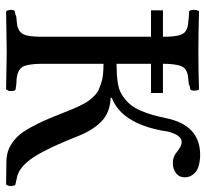

<svg xmlns="http://www.w3.org/2000/svg" viewBox="-44 -648 692 645"><g transform="rotate(90 302.5 -325.0)"><path d="M599.1 1 521 0Q512.7 0 508.8 -1Q487.3 -2.9 468.5 -13.9Q449.7 -24.9 436 -39.8Q422.4 -54.7 407.7 -81.3Q393.1 -107.9 383.3 -130.4Q373.5 -152.8 358.9 -189.9Q350.1 -211.9 345 -224.4Q339.8 -236.8 332 -252.4Q324.2 -268.1 317.9 -276.4Q311.5 -284.7 302.2 -294.4Q293 -304.2 283.2 -308.8Q273.4 -313.5 259.8 -318.1Q246.1 -322.8 230.2 -324.5Q214.4 -326.2 193.8 -326.2V-121.1Q193.8 -90.8 198.2 -70.8Q201.7 -52.7 212.6 -44.7Q223.6 -36.6 245.1 -34.2Q261.2 -34.2 280.8 -30.8Q283.7 -27.8 285.2 -22V-8.8Q280.8 0 279.8 1Q262.7 1 219.7 0Q176.8 -1 158.2 -1H147Q128.4 -1 82.5 0Q36.6 1 18.1 1Q13.7 -2.4 12.9 -12.9Q12.2 -23.4 16.1 -27.8L30.8 -30.8Q30.8 -33.2 36.1 -33.2Q50.8 -34.7 64 -36.1Q93.8 -42 99.1 -70.8Q103 -88.4 103 -121.1V-485.8H14.2V-525.9H103Q103 -559.1 99.1 -575.2Q96.2 -591.3 87.9 -599.1Q79.6 -606.9 64 -609.9Q50.8 -611.3 36.1 -612.8Q32.2 -612.8 25.9 -613.3Q19.5 -613.8 17.1 -613.8Q13.2 -617.7 13.2 -624Q11.7 -630.9 13.2 -637.2Q15.1 -645 17.1 -647Q97.2 -645 147.9 -645H158.2Q211.4 -645 279.8 -647Q283.7 -643.1 283.9 -632.8Q284.2 -622.6 280.8 -618.2L266.1 -615.2Q266.1 -612.8 261.2 -612.8Q258.3 -612.3 248.3 -611.3Q238.3 -610.4 233.9 -609.9Q217.8 -606.9 209.5 -598.9Q201.2 -590.8 198.2 -575.2Q193.8 -556.6 193.8 -525.9H292V-485.8H193.8V-370.1Q266.6 -370.1 292 -384.8Q312 -395.5 326.9 -412.1Q341.8 -428.7 351.1 -450.9Q360.4 -473.1 365.5 -491Q370.6 -508.8 376 -534.2Q398.9 -649.9 498 -650.9Q511.2 -650.9 516.1 -649.9Q546.4 -647 560.8 -632.6Q575.2 -618.2 575.2 -600.1Q575.2 -580.1 560.8 -569.6Q546.4 -559.1 527.8 -559.1Q503.9 -559.1 488.8 -574.2Q486.8 -574.2 486.8 -575.2Q469.2 -588.9 457 -588.9Q432.6 -588.9 420.9 -540Q420.4 -538.1 419.9 -533.2Q419.4 -528.3 418.9 -525.9Q393.1 -386.7 308.1 -354V-350.1Q356.9 -348.6 387.5 -319.3Q418 -290 439 -234.9Q476.1 -141.1 504.9 -95.7Q533.7 -50.3 564 -39.1Q569.8 -36.1 573.2 -36.1Q585.4 -33.7 601.1 -29.8Q605.5 -20.5 604 -8.8Q601.6 -1.5 599.1 1Z"/></g></svg>

Font: Common Serif News
Style: Regular
Weight: 450
Designer: Philipp H. Poll, Khaled Hosny
Foundry: Stefan Peev, Context Ltd.
Version: Version 1.026